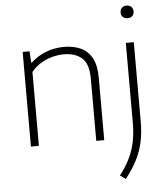

<svg xmlns="http://www.w3.org/2000/svg" viewBox="-63 -807 939 1092"><g transform="rotate(-5 406.5 -261.0)"><path d="M89 0V-540.5H128.5L132 -476H136.5Q174.5 -511.5 223.2 -530Q272 -548.5 325 -548.5Q379 -548.5 420.2 -529.8Q461.5 -511 484.5 -469Q507.5 -427 507.5 -357V0H462V-356.5Q462 -439.5 424 -473Q386 -506.5 320 -506.5Q290.5 -506.5 257.2 -498.2Q224 -490 192.2 -471.5Q160.5 -453 134.5 -422V0ZM610.5 230.5 579 208Q613.5 164 635.5 119Q657.5 74 667.8 24.5Q678 -25 678 -83.5V-540.5H723.5V-86.5Q723.5 -23 711.8 30.5Q700 84 674.8 132.8Q649.5 181.5 610.5 230.5ZM700.5 -679.5Q683.5 -679.5 673.5 -689Q663.5 -698.5 663.5 -715Q663.5 -731.5 673.5 -741.5Q683.5 -751.5 700.5 -751.5Q717.5 -751.5 727.5 -741.5Q737.5 -731.5 737.5 -715Q737.5 -698.5 727.5 -689Q717.5 -679.5 700.5 -679.5Z"/></g></svg>

Font: Encode Sans SemiExpanded ExtraLight
Style: Regular
Weight: 250
Width: 6
Designer: Multiple Designers
Foundry: Impallari Type
Version: Version 3.002